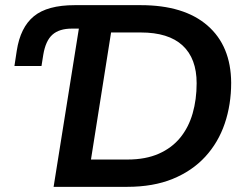

<svg xmlns="http://www.w3.org/2000/svg" viewBox="-20 -725 952 745"><path d="M188 0 286 -614H259Q210 -614 183.5 -590.5Q157 -567 148 -513L141 -469H36L45 -528Q59 -619 111.5 -662Q164 -705 270 -705H526Q694 -705 785 -626Q876 -547 877 -404Q877 -319 852 -245.5Q827 -172 776.5 -117Q726 -62 650.5 -31Q575 0 473 0ZM333 -106H475Q545 -106 596 -128.5Q647 -151 679.5 -191Q712 -231 727.5 -285Q743 -339 743 -402Q743 -498 688.5 -548.5Q634 -599 526 -599H411Z"/></svg>

Font: Nunito Sans 12pt ExtraLight 12pt
Style: Bold Italic
Weight: 700
Italic angle: -9°
Version: Version 3.101;gftools[0.9.27]